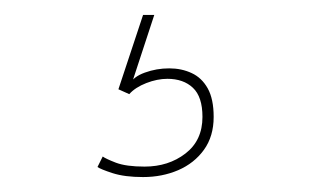

<svg xmlns="http://www.w3.org/2000/svg" viewBox="-20 -20 418 257"><path d="M206.5 71.5Q223 71.5 236.5 77.8Q250 84 258 98.2Q266 112.5 266 136.5Q266 162.5 253 180.5Q240 198.5 218.5 207.8Q197 217 171.5 217Q147 217 130.8 211.8Q114.5 206.5 110.5 203.5L117.5 189.5Q121.5 192.5 135.2 197.8Q149 203 173.5 203Q205.5 203 228.2 185.5Q251 168 251 136.5Q251 109.5 238.2 97.5Q225.5 85.5 204 85.5Q190.5 85.5 175.8 91.2Q161 97 153 106L138.5 99.5L171.5 0H186.5L154.5 97.5L154 92.5Q158 83 173.8 77.2Q189.5 71.5 206.5 71.5Z"/></svg>

Font: Epilogue Thin
Style: Regular
Weight: 250
Designer: Tyler Finck
Foundry: Etcetera Type Co
Version: Version 2.111